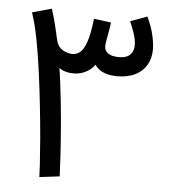

<svg xmlns="http://www.w3.org/2000/svg" viewBox="-50 -729 684 779"><g transform="rotate(5 291.5 -339.5)"><path d="M221 -6 139 4Q139 -8 136.5 -49Q134 -90 129 -150Q124 -210 116.5 -280Q109 -350 99.5 -421Q90 -492 78 -554Q66 -616 51 -659L130 -681Q149 -623 164 -546.5Q179 -470 189.5 -388Q200 -306 206.5 -229.5Q213 -153 216.5 -94Q220 -35 221 -6ZM241 -427Q208 -427 187.5 -440Q167 -453 156.5 -471.5Q146 -490 143 -505L138 -649L165 -548Q170 -532 181.5 -522.5Q193 -513 206.5 -509Q220 -505 229 -505Q246 -505 260.5 -517Q275 -529 286 -561.5Q297 -594 304 -655L374 -646Q372 -628 368 -607.5Q364 -587 361.5 -571Q359 -555 359 -548Q359 -530 374 -519.5Q389 -509 417 -509Q441 -509 454 -516.5Q467 -524 472.5 -536Q478 -548 478 -563Q478 -586 468.5 -612.5Q459 -639 451 -658L519 -683Q538 -643 545.5 -609Q553 -575 553 -552Q553 -515 536.5 -487.5Q520 -460 489.5 -445.5Q459 -431 417 -431Q376 -431 349.5 -447.5Q323 -464 316 -495H339Q327 -462 300 -444.5Q273 -427 241 -427Z"/></g></svg>

Font: Farlight84_Sys_V01
Style: Regular
Weight: 400
Designer: Ryoko NISHIZUKA  (kana, bopomofo & ideographs); Paul D. Hunt (Latin, Greek & Cyrillic); Sandoll Communications , Soo-you
Foundry: Adobe
Version: Version 2.004;October 29, 2024;FontCreator 14.0.0.2814 64-bi